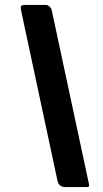

<svg xmlns="http://www.w3.org/2000/svg" viewBox="-20 -762 420 782"><path d="M246 0Q218 0 213 -31L67 -714Q63 -731 65.5 -736.5Q68 -742 83 -742H166Q175 -742 182.5 -734.5Q190 -727 191 -719L342 -14Q344 -5 342 -2.5Q340 0 329 0H246Z"/></svg>

Font: Libre Franklin Thin Black
Style: Italic
Weight: 900
Italic angle: -8°
Version: Version 2.000